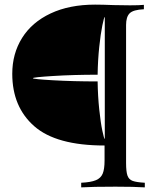

<svg xmlns="http://www.w3.org/2000/svg" viewBox="-20 -629 683 830"><path d="M472 -607 542 -606Q582 -606 602 -608V-589Q556 -587 540.5 -571.5Q525 -556 525 -521V75Q525 113 531 130Q537 147 553.5 153Q570 159 606 161V181Q560 178 479 178Q379 178 331 181V161Q373 159 394.5 150Q416 141 424 121.5Q432 102 432 65V0Q223 0 128 -83.5Q33 -167 33 -310Q33 -397 75.5 -465Q118 -533 199 -571Q280 -609 391 -609Q422 -609 472 -607ZM402 -306Q298 -306 210 -300.5Q122 -295 122 -291Q122 -287 209.5 -282Q297 -277 402 -277Q403 -213 409 -156Q415 -99 422.5 -63.5Q430 -28 433 -28V-556Q430 -556 422.5 -519.5Q415 -483 409 -426Q403 -369 402 -306Z"/></svg>

Font: Playfair Display SC
Style: Regular
Weight: 400
Designer: Claus Eggers Sørensen
Foundry: Claus Eggers Sørensen
Version: Version 1.200; ttfautohint (v1.6)